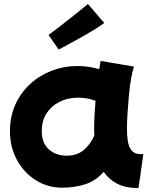

<svg xmlns="http://www.w3.org/2000/svg" viewBox="-20 -882 769 983"><path d="M299 79Q224 79 163 40.5Q102 2 66.5 -63.5Q31 -129 31 -210Q31 -286 59 -347.5Q87 -409 135.5 -453Q184 -497 246 -520.5Q308 -544 376 -544Q433 -544 488 -528Q492 -549 495 -570L666 -541Q659 -522 652 -484Q645 -446 640.5 -399Q636 -352 633 -305Q630 -258 630 -220Q630 -189 634.5 -159.5Q639 -130 654 -111.5Q669 -93 700 -93H714L689 81Q623 81 580 58.5Q537 36 511 -2Q468 46 413 62.5Q358 79 299 79ZM195 -190Q200 -142 234.5 -113.5Q269 -85 322 -85Q373 -85 407 -112.5Q441 -140 463 -188Q462 -204 462 -221Q462 -256 464 -293Q466 -330 469 -366Q427 -382 381 -382Q327 -382 284.5 -360.5Q242 -339 218 -301Q194 -263 194 -213Q194 -207 194 -201Q194 -195 195 -190ZM280.3 -628.4 228.3 -702.9Q250.9 -719.5 279.8 -741.6Q308.7 -763.6 338.1 -787.2Q367.5 -810.7 392 -830.3Q416.5 -849.9 430.2 -861.6L513.5 -764.6Q497.8 -751.9 469.4 -734.2Q441 -716.6 406.7 -697Q372.4 -677.4 339.1 -659.8Q305.7 -642.1 280.3 -628.4Z"/></svg>

Font: Mochiy Pop P One
Style: Regular
Weight: 400
Designer: FONTDASU
Foundry: FONTDASU / Google Inc. / Adobe
Version: Version 2.000